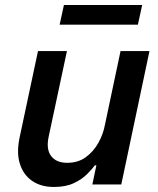

<svg xmlns="http://www.w3.org/2000/svg" viewBox="-20 -733 626 763"><path d="M217 -635 234 -713H545L528 -635ZM194 10Q143 10 108 -14Q73 -38 59 -82Q45 -126 58 -187L131 -530H246L173 -188Q163 -139 183.5 -112.5Q204 -86 247 -86Q290 -86 320.5 -108Q351 -130 370.5 -164.5Q390 -199 397 -237L459 -530H574L462 0H347L363 -76H357Q346 -61 325.5 -40.5Q305 -20 273 -5Q241 10 194 10Z"/></svg>

Font: Be Vietnam Pro Medium
Style: Italic
Weight: 500
Italic angle: -12°
Designer: Lam Bao, Tony Le, Vietanh Nguyen
Foundry: Yellow Type Foundry
Version: Version 1.002; ttfautohint (v1.8.3)